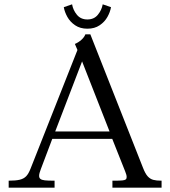

<svg xmlns="http://www.w3.org/2000/svg" viewBox="-20 -863 783 883"><path d="M120.8 -88.1 336.2 -633.1 324.4 -660.9Q340.4 -667.6 353.8 -679.4Q367.2 -691.1 372.6 -705H395.5L637.6 -91.4Q648 -64.5 659.2 -52.1Q670.5 -39.8 684.8 -35.9Q699.1 -32 723.1 -32V0H497V-32Q529.2 -32 541.4 -33.1Q553.5 -34.1 558 -37.6Q562.5 -41 562.5 -48.8Q562.5 -53.6 560.8 -60.1Q559.1 -66.6 555.6 -74.9L496.2 -224.4H220.4L167.9 -85.5Q164.6 -76.5 162.2 -68.6Q159.9 -60.6 159.9 -54.2Q159.9 -44.8 166.1 -40Q172.2 -35.2 186.2 -33.6Q200.2 -32 231 -32V0H19.9V-32Q53.1 -32 71.3 -36.6Q89.5 -41.1 100.5 -52.6Q111.5 -64.1 120.8 -88.1ZM483.8 -258.4 357.5 -580.6 233.9 -258.4ZM381.9 -731Q348.8 -731 325.6 -746.7Q302.4 -762.4 289.8 -785.2Q277.1 -808.1 273.4 -830L311.5 -843.1Q316.2 -816.2 333.8 -794.9Q351.4 -773.5 381.9 -773.5Q412.4 -773.5 429.9 -794.9Q447.5 -816.2 452.4 -843.1L490.5 -830Q486.8 -808 474.1 -785.2Q461.4 -762.4 438.2 -746.7Q415.1 -731 381.9 -731Z"/></svg>

Font: Didactic
Style: Regular
Weight: 400
Designer: Tyler Finck
Foundry: Etcetera Type Co
Version: Version 3.007;FEAKit 1.0